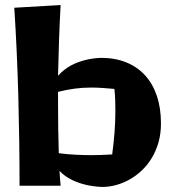

<svg xmlns="http://www.w3.org/2000/svg" viewBox="-20 -737 690 767"><path d="M623 -244.1Q623 -203.1 613.3 -168.7Q603.5 -134.3 586.4 -106Q569.3 -77.6 546.6 -56.2Q523.9 -34.7 497.8 -20Q471.7 -5.4 443.8 2.2Q416 9.8 389.2 9.8Q356.9 8.8 326.2 2Q313 -1 298.6 -5.6Q284.2 -10.3 270 -17.1Q255.9 -23.9 242.4 -33Q229 -42 217.8 -54.2Q218.8 -39.1 219.7 -24.2Q220.7 -9.3 222.2 4.9H58.1Q58.1 -170.9 53.2 -351.1Q48.3 -531.2 37.1 -706.1L222.2 -716.8Q218.3 -647 215.8 -576.2Q213.4 -505.4 211.9 -434.1Q223.1 -447.3 236.3 -457.5Q249.5 -467.8 263.9 -475.6Q278.3 -483.4 292.7 -488.5Q307.1 -493.7 320.3 -497.1Q351.6 -504.9 383.8 -505.9Q439.9 -505.9 484.4 -487.8Q528.8 -469.7 559.6 -436Q590.3 -402.3 606.7 -353.8Q623 -305.2 623 -244.1ZM211.9 -323.2Q211.9 -272.9 212.6 -223.4Q213.4 -173.8 214.8 -125Q233.4 -122.6 249.8 -121.1Q266.1 -119.6 282 -118.9Q297.9 -118.2 313.5 -117.7Q329.1 -117.2 346.2 -117.2Q381.3 -117.2 428.2 -120.1Q434.1 -164.1 437.5 -207.3Q440.9 -250.5 440.9 -294.9Q440.9 -316.9 440.2 -338.1Q439.5 -359.4 437 -381.8Q410.6 -384.3 388.2 -385.7Q365.7 -387.2 345.2 -387.2Q310.5 -387.2 279.1 -383.1Q247.6 -378.9 211.9 -370.1Z"/></svg>

Font: Galindo
Style: Regular
Weight: 400
Version: Version 1.000